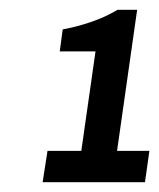

<svg xmlns="http://www.w3.org/2000/svg" viewBox="-20 -806 325 392"><path d="M67 -434 77 -498H146L175 -701H102L108 -746Q136 -751 165.5 -761Q195 -771 220 -786H260L219 -498H285L276 -434Z"/></svg>

Font: Archivo Narrow SemiBold
Style: Italic
Weight: 600
Italic angle: -8°
Designer: Hector Gatti
Foundry: Omnibus-Type
Version: Version 3.002